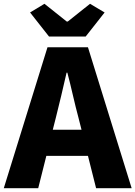

<svg xmlns="http://www.w3.org/2000/svg" viewBox="-28 -995 716 1015"><path d="M231 -802 131 -929 207 -975 325 -881H330L448 -975L525 -929L425 -802ZM-8 0 223 -745H437L668 0H480L437 -171H217L174 0ZM251 -309H403L387 -372Q372 -428 357.5 -491Q343 -554 328 -611H324Q311 -553 296 -490.5Q281 -428 267 -372Z"/></svg>

Font: Source Han Sans TC Heavy
Style: Regular
Weight: 900
Designer: Ryoko NISHIZUKA Ë•øÂ°öÊ∂ºÂ≠ê (kana, bopomofo & ideographs); Paul D. Hunt (Latin, Greek & Cyrillic); Sandoll Communicatio
Foundry: Adobe
Version: Version 2.004;hotconv 1.0.118;makeotfexe 2.5.65603